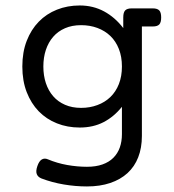

<svg xmlns="http://www.w3.org/2000/svg" viewBox="-20 -482 640 705"><path d="M427.7 -237.8Q427.7 -273.9 416.5 -302.2Q405.3 -330.6 385.3 -349.9Q365.2 -369.1 337.6 -379.4Q310.1 -389.6 277.8 -389.6Q244.6 -389.6 218.8 -378.4Q192.9 -367.2 175.3 -346.9Q157.7 -326.7 148.4 -298.8Q139.2 -271 139.2 -237.8Q139.2 -204.6 148.4 -176.8Q157.7 -148.9 175.3 -128.7Q192.9 -108.4 218.8 -97.2Q244.6 -85.9 277.8 -85.9Q310.1 -85.9 337.6 -96.2Q365.2 -106.4 385.3 -125.7Q405.3 -145 416.5 -173.3Q427.7 -201.7 427.7 -237.8ZM155.8 103Q189.5 117.2 226.6 123.8Q263.7 130.4 299.3 130.4Q332 130.4 356.2 121.8Q380.4 113.3 396.2 97.4Q412.1 81.5 419.9 59.6Q427.7 37.6 427.7 10.7V-89.8Q398.4 -53.2 360.1 -33.4Q321.8 -13.7 272.9 -13.7Q227.5 -13.7 189 -29.1Q150.4 -44.4 122.3 -73.2Q94.2 -102.1 78.1 -143.6Q62 -185.1 62 -237.8Q62 -290.5 78.1 -332Q94.2 -373.5 122.3 -402.3Q150.4 -431.2 189 -446.5Q227.5 -461.9 272.9 -461.9Q321.8 -461.9 362.1 -440.2Q402.3 -418.5 432.6 -378.9V-418Q432.6 -436.5 439.7 -443.8Q446.8 -451.2 463.4 -451.2H541Q557.6 -451.2 564.7 -443.8Q571.8 -436.5 571.8 -418Q571.8 -399.4 564.7 -392.1Q557.6 -384.8 541 -384.8H501V17.1Q501 61 487.5 95.5Q474.1 129.9 448.2 153.6Q422.4 177.2 384.8 189.9Q347.2 202.6 299.3 202.6Q256.8 202.6 213.9 195.3Q170.9 188 132.3 173.3Q119.1 168 115 157.2Q110.8 146.5 117.2 127.9Q123.5 109.4 133.5 103.5Q143.6 97.7 155.8 103Z"/></svg>

Font: Courier Prime
Style: Regular
Weight: 400
Designer: Alan Dague-Greene
Foundry: Quote-Unquote Apps
Version: Version 1.203